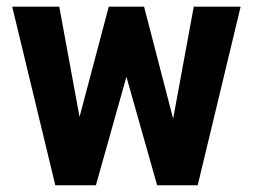

<svg xmlns="http://www.w3.org/2000/svg" viewBox="-20 -548 751 568"><path d="M553.2 -528.3H691.9L564.9 0H444.8L354 -320.8L263.7 0H143.6L16.1 -528.3H155.3L215.3 -202.1L301.8 -528.3H406.2L492.2 -196.8Z"/></svg>

Font: Robert Sans Black
Style: Regular
Weight: 900
Designer: Christian Robertson (extended by Adam Twardoch)
Foundry: Google
Version: Version 12.135;April 2, 2019;FontCreator 11.5.0.2425 64-bit;